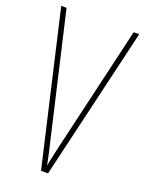

<svg xmlns="http://www.w3.org/2000/svg" viewBox="-137 -781 639 847"><g transform="rotate(20 183.0 -357.0)"><path d="M366 -714H340L205 -136C196 -99 190 -69 182 -31C175 -69 168 -98 159 -136L25 -714H0L165 0H198Z"/></g></svg>

Font: Noto Sans Myanmar ExtraCondensed Thin
Style: Regular
Weight: 100
Width: 2
Designer: Monotype Design Team
Foundry: Monotype Imaging Inc.
Version: Version 2.107